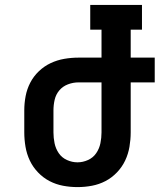

<svg xmlns="http://www.w3.org/2000/svg" viewBox="-20 -755 651 783"><path d="M296 8Q266 8 237 2.5Q208 -3 182 -16.5Q156 -30 135 -52Q114 -74 101.5 -100.5Q89 -127 84 -156.5Q79 -186 79 -215V-305Q79 -334 84.5 -363Q90 -392 103.5 -418Q117 -444 138.5 -464.5Q160 -485 186.5 -497.5Q213 -510 242 -515Q271 -520 300 -520H394V-634H348V-735H559V-634H513V-520H611V-419H513V-215Q513 -186 508 -156.5Q503 -127 490.5 -100.5Q478 -74 457 -52Q436 -30 410 -16.5Q384 -3 355 2.5Q326 8 296 8ZM296 -93Q318 -93 339 -102.5Q360 -112 372.5 -130.5Q385 -149 389.5 -171Q394 -193 394 -215V-419H300Q278 -419 257 -411Q236 -403 222 -386.5Q208 -370 203 -348.5Q198 -327 198 -305V-215Q198 -193 202.5 -171Q207 -149 219.5 -130.5Q232 -112 253 -102.5Q274 -93 296 -93Z"/></svg>

Font: Iosevka HT Extended
Style: Bold
Weight: 700
Width: 7
Monospace: yes
Designer: Belleve Invis
Foundry: Belleve Invis
Version: Version 32.3.0; ttfautohint (v1.8.4)